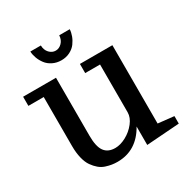

<svg xmlns="http://www.w3.org/2000/svg" viewBox="-168 -844 961 995"><g transform="rotate(-30 313.0 -347.0)"><path d="M0 0ZM430.2 14.2V-96.2Q368.7 13.2 253.9 13.2Q236.8 13.2 220.9 10.7Q205.1 8.3 185.3 2Q165.5 -4.4 149.4 -18.1Q133.3 -31.7 119.4 -51.5Q105.5 -71.3 97.7 -103.3Q89.8 -135.3 89.8 -175.8V-469.2H-2V-523.9H194.8V-176.8Q194.8 -111.8 215.6 -83.3Q236.3 -54.7 279.8 -54.7Q310.5 -54.7 345 -73.2Q379.4 -91.8 403.1 -122.1Q426.8 -152.3 426.8 -183.1V-469.2H337.9V-523.9H532.2V-55.2L627 -44.9V0ZM382.3 -706.1Q381.3 -687.5 374 -667.7Q366.7 -647.9 353.3 -629.6Q339.8 -611.3 316.9 -599.6Q293.9 -587.9 265.6 -587.9Q237.3 -587.9 214.1 -599.4Q190.9 -610.8 177 -629.4Q163.1 -647.9 155.8 -668.2Q148.4 -688.5 147.5 -708H210.4Q210.9 -680.2 227.1 -663.1Q243.2 -646 264.6 -646Q285.2 -646 301.5 -662.6Q317.9 -679.2 319.3 -706.1Z"/></g></svg>

Font: Trocchi
Style: Regular
Weight: 400
Designer: vernon adams
Version: Version 1.0; ttfautohint (v0.8) -l 6 -r 50 -G 100